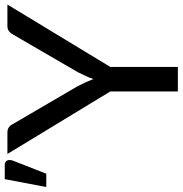

<svg xmlns="http://www.w3.org/2000/svg" viewBox="-140 -768 769 808"><g transform="rotate(-90 244.0 -364.5)"><path d="M365.7 0H262.7V-284.2L-0.5 -717.3H90.3Q114.7 -717.3 126 -693.4L284.7 -421.9Q304.2 -383.3 314.9 -355.5Q323.7 -382.3 344.2 -421.9L502 -693.4Q515.1 -717.3 537.1 -717.3H628.4L365.7 -284.2ZM-47.4 -728.5Q-33.2 -728.5 -28.3 -719.2Q-23.4 -710 -28.3 -694.8L-83.5 -553.7H-139.6L-106.4 -728.5Z"/></g></svg>

Font: Lato-Medium
Style: Regular
Weight: 500
Designer: Lukasz Dziedzic
Foundry: tyPoland Lukasz Dziedzic
Version: Version 2.006; 2014-01-15